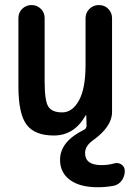

<svg xmlns="http://www.w3.org/2000/svg" viewBox="-20 -540 540 779"><path d="M198.2 9.8Q121.1 9.8 87.9 -34.2Q54.7 -78.1 54.7 -190.4V-466.8Q54.7 -489.3 70.3 -504.4Q85.9 -519.5 107.9 -519.5Q129.9 -519.5 145.5 -504.4Q161.1 -489.3 161.1 -466.8V-209Q161.1 -131.8 175.8 -107.9Q190.4 -84 232.4 -84Q273.4 -84 300.3 -132.3Q327.1 -180.7 327.1 -276.4V-465.8Q327.1 -488.3 342.8 -503.9Q358.4 -519.5 381.3 -519.5Q404.3 -519.5 419.4 -503.9Q434.6 -488.3 434.6 -465.8V-85Q434.6 -26.4 357.4 29.3Q325.2 51.8 325.2 81.1Q325.2 129.9 391.6 129.9Q418.9 129.9 443.4 123Q459 118.2 472.7 127.4Q486.3 136.7 486.3 153.3Q486.3 175.8 473.6 192.9Q460.9 210 440.4 213.9Q408.2 219.7 377 219.7Q303.7 219.7 263.7 189.9Q223.6 160.2 223.6 108.4Q223.6 34.2 321.3 -13.7Q331.1 -18.6 331.1 -30.3L330.1 -72.3H329.1Q327.1 -72.3 327.1 -71.3Q281.2 9.8 198.2 9.8Z"/></svg>

Font: Rounded-X Mgen+ 1m medium
Style: Regular
Weight: 500
Designer: [Source Han Sans]
Ryoko NISHIZUKA  (kana & ideographs); Paul D. Hunt (Latin, Greek & Cyrillic); Wenlong ZHANG  (bopomofo
Version: Version 1.059.20150602